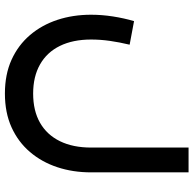

<svg xmlns="http://www.w3.org/2000/svg" viewBox="-23 -499 788 782"><g transform="rotate(90 371.0 -108.0)"><path d="M361 266Q283 266 223.5 239Q164 212 123 164Q82 116 61 52.5Q40 -11 40 -85Q40 -129 47 -174Q54 -219 66 -260L162 -242Q152 -200 146.5 -161.5Q141 -123 141 -85Q141 -11 167 42Q193 95 242.5 123Q292 151 361 151Q431 151 480 123Q529 95 555 42Q581 -11 581 -85V-482H682V-85Q682 -11 661 52.5Q640 116 599 164Q558 212 498.5 239Q439 266 361 266Z"/></g></svg>

Font: Alexandria
Style: Regular
Weight: 400
Designer: Mohamed Gaber
Foundry: Kief Type Foundry
Version: Version 5.100